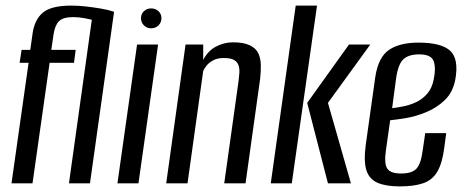

<svg xmlns="http://www.w3.org/2000/svg" viewBox="-20 -654 1655 685"><path d="M21 0 82 -430H50L57 -476H88L96 -533Q103 -584 133 -609Q163 -634 234 -634Q259 -634 286 -631Q313 -628 339.5 -623.5Q366 -619 387 -612L301 0H226L310 -601L328 -578Q304 -585 282 -589Q260 -593 242 -593Q205 -593 190.5 -578.5Q176 -564 171 -531L163 -476H250L244 -430H157L96 0Z M399 0 469 -495H544L474 0ZM519 -553Q504 -553 493.5 -563.5Q483 -574 483 -589Q483 -604 493.5 -614Q504 -624 519 -624Q535 -624 545.5 -614Q556 -604 556 -589Q556 -574 545.5 -563.5Q535 -553 519 -553Z M573 0 642 -495H705V-440Q721 -472 750 -487.5Q779 -503 811 -503Q849 -503 871 -492.5Q893 -482 901.5 -464Q910 -446 910.5 -422.5Q911 -399 908 -372L856 0H780L831 -364Q833 -379 834 -394Q835 -409 831 -421Q827 -433 815 -440Q803 -447 778 -447Q756 -447 741 -439Q726 -431 717.5 -420.5Q709 -410 705 -401L649 0Z M946 0 1035 -634H1111L1021 0ZM1150 0 1076 -287 1225 -495H1301L1150 -287L1232 0Z M1406 11Q1358 11 1328 -1.5Q1298 -14 1287.5 -45.5Q1277 -77 1285 -138L1319 -380Q1330 -451 1368.5 -476.5Q1407 -502 1473 -502Q1555 -502 1586.5 -472.5Q1618 -443 1604 -368Q1595 -324 1567 -297Q1539 -270 1502 -254.5Q1465 -239 1429.5 -233Q1394 -227 1372 -225L1357 -119Q1350 -72 1361 -53.5Q1372 -35 1411 -35Q1450 -35 1466 -52.5Q1482 -70 1488 -117L1497 -179H1572L1565 -127Q1558 -72 1540.5 -42Q1523 -12 1490.5 -0.5Q1458 11 1406 11ZM1379 -268Q1396 -270 1419 -274.5Q1442 -279 1464.5 -289.5Q1487 -300 1504 -319.5Q1521 -339 1527 -369Q1536 -410 1527.5 -435Q1519 -460 1476 -460Q1437 -460 1418.5 -442Q1400 -424 1393 -373Z"/></svg>

Font: Alumni Sans Thin Medium
Style: Italic
Weight: 500
Italic angle: -8°
Version: Version 1.016